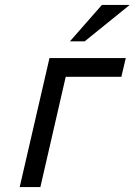

<svg xmlns="http://www.w3.org/2000/svg" viewBox="-20 -760 547 780"><path d="M394 -740H507L324 -592H264ZM181 -524H491L473 -448H247L144 0H60Z"/></svg>

Font: Miedinger
Style: Italic
Weight: 400
Italic angle: -13°
Version: Version 001.000